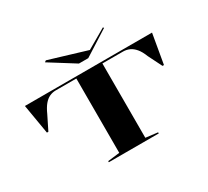

<svg xmlns="http://www.w3.org/2000/svg" viewBox="-176 -1217 1621 1499"><g transform="rotate(-30 634.5 -467.5)"><path d="M410 0V-10L517 -23V-693H331Q302 -693 275.5 -681Q249 -669 226 -641.5Q203 -614 182 -567L120 -442H107L62 -708H1208L1162 -442H1149L1087 -566Q1069 -613 1045.5 -641Q1022 -669 995 -681Q968 -693 938 -693H752V-23L860 -10V0ZM896 -935 902 -927 677 -784H593L368 -925L382 -935L720 -833Z"/></g></svg>

Font: Kalnia Expanded
Style: Regular
Weight: 400
Width: 7
Designer: Frida Medrano
Foundry: Frida Medrano
Version: Version 1.105